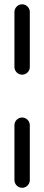

<svg xmlns="http://www.w3.org/2000/svg" viewBox="-20 -707 211 915"><path d="M122.1 151.4V-110.4C122.1 -130.4 105.5 -147 85.4 -147C65.4 -147 48.8 -130.4 48.8 -110.4V151.4C48.8 171.4 65.4 188 85.4 188C105.5 188 122.1 171.4 122.1 151.4ZM122.1 -387.7V-649.9C122.1 -669.9 105.5 -686.5 85.4 -686.5C65.4 -686.5 48.8 -669.9 48.8 -649.9V-387.7C48.8 -367.7 65.4 -351.1 85.4 -351.1C105.5 -351.1 122.1 -367.7 122.1 -387.7Z"/></svg>

Font: Velvelyne
Style: Regular
Weight: 400
Designer: Manon Van der Borght et Mariel Nils
Foundry: Velvetyne
Version: Version 1.070;Glyphs 3.3.1 (3343)